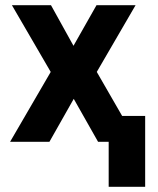

<svg xmlns="http://www.w3.org/2000/svg" viewBox="-20 -548 609 742"><path d="M19 0H171L265 -166L359 0H400V174H541V-100H452L354 -270L504 -528H353L264 -371L177 -528H26L176 -270Z"/></svg>

Font: Asimov Pro
Style: Bd
Weight: 700
Designer: Google
Version: Version 2.000980; 2014